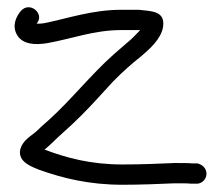

<svg xmlns="http://www.w3.org/2000/svg" viewBox="-20 -499 611 530"><path d="M363 -472H315C234 -472 167 -448 102 -435C94 -434 88 -433 81 -434C105 -460 62 -498 37 -468C26 -455 11 -428 28 -401C43 -377 76 -374 111 -380C179 -392 239 -416 315 -416H367C356 -405 346 -393 332 -382L294 -349C232 -294 176 -223 115 -168C101 -156 90 -146 80 -136C65 -123 43 -112 36 -87C28 -51 70 -38 89 -30C154 -7 226 11 318 11C367 11 419 9 462 7C483 7 499 7 507 8H520C536 10 550 -4 550 -19C550 -36 537 -45 525 -48H510C501 -49 485 -49 462 -49C419 -47 367 -45 318 -45C231 -45 164 -63 103 -86C119 -99 135 -116 153 -132C184 -159 220 -195 249 -227L293 -275C320 -302 341 -321 370 -344C391 -362 424 -390 430 -424C437 -469 399 -468 363 -472Z"/></svg>

Font: Stray Cat
Style: Bd
Weight: 700
Version: Version 1.0